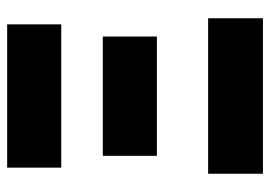

<svg xmlns="http://www.w3.org/2000/svg" viewBox="-129 -625 754 536"><g transform="rotate(-90 248.0 -357.0)"><path d="M48 -714H448V-563H48ZM81 -447H414V-296H81ZM31 -153H465V0H31Z"/></g></svg>

Font: Noto Sans Display Black Narrow
Style: Regular
Weight: 900
Width: 4
Designer: Monotype Design team
Foundry: Monotype Imaging Inc.
Version: Version 1.000